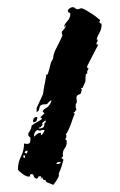

<svg xmlns="http://www.w3.org/2000/svg" viewBox="-20 -479 333 535"><path d="M107 23Q101 23 100 20.5Q99 18 97 14L94 20V12Q86 12 86.5 14.5Q87 17 82 19Q75 17 74 11.5Q73 6 68 6L63 8L64 11Q64 13 61 13H59Q53 13 43.5 6Q34 -1 30 -6Q30 -27 38.5 -43Q47 -59 47 -79L55 -78Q63 -78 64 -84Q65 -90 65 -95L59 -101V-108Q62 -112 63.5 -114.5Q65 -117 67 -122L68 -129Q69 -130 73.5 -133Q78 -136 83.5 -139Q89 -142 93 -144.5Q97 -147 97 -149Q97 -150 95 -150Q93 -150 93 -153L104 -163L99 -168Q99 -173 108.5 -178Q118 -183 123 -197V-200Q117 -196 115.5 -194Q114 -192 112.5 -190.5Q111 -189 108.5 -188.5Q106 -188 99 -188Q93 -186 91.5 -183Q90 -180 89.5 -177Q89 -174 87.5 -171Q86 -168 82 -167V-178L100 -217Q100 -218 101 -225Q102 -232 103.5 -240Q105 -248 106.5 -255Q108 -262 108 -264L109 -271L113 -272L117 -285L122 -305L128 -316Q128 -328 138 -347Q148 -366 154 -380L152 -387Q152 -391 154 -393Q156 -395 158 -397H159Q159 -399 161 -402Q163 -405 163 -406V-409L159 -403V-405Q159 -411 167.5 -420Q176 -429 176 -440Q176 -443 172.5 -444Q169 -445 169 -449Q169 -452 173.5 -455.5Q178 -459 183 -459Q187 -459 189 -456.5Q191 -454 197 -453L206 -456Q210 -456 219 -451Q228 -446 237 -440Q246 -434 252.5 -428.5Q259 -423 259 -423Q259 -421 258 -420.5Q257 -420 257 -418Q257 -414 263 -413V-409Q263 -398 257 -387.5Q251 -377 249 -369H252Q252 -362 250.5 -362.5Q249 -363 249 -355H254L223 -295V-290L227 -288L223 -281V-273Q221 -274 221 -274Q219 -274 218.5 -266Q218 -258 218 -252L210 -234H205L208 -230L206 -221L204 -217Q193 -215 193 -207Q193 -205 193.5 -202.5Q194 -200 194 -198Q194 -192 193.5 -192.5Q193 -193 191 -188V-180L193 -174L188 -167Q186 -165 185.5 -166Q185 -167 185 -165L188 -162V-161Q186 -158 183.5 -150.5Q181 -143 178 -134.5Q175 -126 171 -117.5Q167 -109 163 -104Q165 -104 165 -101Q165 -95 163.5 -94Q162 -93 162 -91Q162 -90 164 -89.5Q166 -89 166 -84Q166 -73 160.5 -66Q155 -59 155 -49Q155 -47 155.5 -46.5Q156 -46 156 -44L151 -39L157 -34Q154 -23 151.5 -15Q149 -7 144 4V10Q144 12 142 16Q140 20 137 24.5Q134 29 131.5 32.5Q129 36 128 36Q122 33 114.5 30.5Q107 28 107 23ZM84 -117Q80 -115 77.5 -110.5Q75 -106 75 -104V-98Q80 -103 84 -106Q88 -109 94 -109V-102Q98 -104 101 -109Q104 -114 104 -117Q96 -117 95 -116Q94 -115 93 -115H88ZM88 -121Q100 -121 102 -126Q104 -131 104 -137H107V-144Q105 -143 101 -139.5Q97 -136 97 -133H99Q99 -130 96.5 -128.5Q94 -127 94 -125L88 -123ZM73 -146Q74 -153 84 -153Q84 -149 82.5 -144Q81 -139 73 -138L72 -144Q72 -145 72.5 -145Q73 -145 73 -146ZM149 -28Q137 -28 137 -22H141Q147 -23 148 -24.5Q149 -26 149 -28ZM49 -53 55 -51 57 -59H52L49 -55ZM45 -46Q45 -47 45 -43Q45 -39 49 -39Q50 -42 50 -46Z"/></svg>

Font: East Sea Dokdo Cyrillic
Style: Regular
Weight: 400
Version: Version 1.00 July 4, 2018, initial release